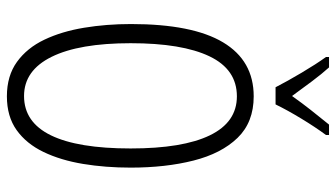

<svg xmlns="http://www.w3.org/2000/svg" viewBox="-234 -754 998 571"><g transform="rotate(90 265.5 -469.0)"><path d="M479 -358Q479 -283 468 -216.5Q457 -150 432.5 -99Q408 -48 367.5 -19Q327 10 267 10Q206 10 164.5 -20Q123 -50 98.5 -101.5Q74 -153 63 -219.5Q52 -286 52 -359Q52 -542 106.5 -633Q161 -724 267 -724Q344 -724 390.5 -676Q437 -628 458 -545Q479 -462 479 -358ZM109 -358Q109 -205 149.5 -123Q190 -41 266 -41Q344 -41 383 -121Q422 -201 422 -358Q422 -513 383 -593.5Q344 -674 267 -674Q187 -674 148 -592.5Q109 -511 109 -358ZM240 -789Q222 -824 196.5 -867Q171 -910 150 -939V-948H181Q200 -927 222.5 -897Q245 -867 266 -838Q288 -869 307 -893Q326 -917 351 -948H382V-939Q359 -908 333.5 -866Q308 -824 291 -789Z"/></g></svg>

Font: Noto Sans ExtraCondensed Light
Style: Regular
Weight: 300
Width: 2
Designer: Monotype Design Team
Foundry: Monotype Imaging Inc.
Version: Version 2.013; ttfautohint (v1.8.4.7-5d5b)